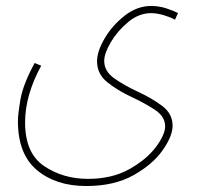

<svg xmlns="http://www.w3.org/2000/svg" viewBox="-20 -393 662 643"><path d="M269 230Q362 230 426.5 194Q491 158 524.5 110.5Q558 63 558 28Q558 -12 523.5 -38Q489 -64 443.5 -85Q398 -106 363.5 -130Q329 -154 329 -189Q329 -214 351 -251.5Q373 -289 409 -319Q445 -349 486 -349Q506 -349 529 -342Q552 -335 566 -327L576 -349Q562 -357 537 -365Q512 -373 486 -373Q439 -373 397.5 -340.5Q356 -308 330.5 -264.5Q305 -221 305 -188Q305 -145 339.5 -117.5Q374 -90 419 -69Q464 -48 498.5 -25.5Q533 -3 533 30Q533 58 502 99.5Q471 141 413 173.5Q355 206 275 206Q191 206 127.5 163Q64 120 64 17Q64 -74 118 -173L96 -182Q57 -110 48.5 -60Q40 -10 40 13Q40 123 103.5 176.5Q167 230 269 230Z"/></svg>

Font: Noto Sans Arabic Condensed Thin
Style: Regular
Weight: 250
Width: 3
Designer: Nadine Chahine
Foundry: Monotype Imaging Inc.
Version: 1.001